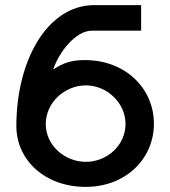

<svg xmlns="http://www.w3.org/2000/svg" viewBox="-20 -720 664 751"><path d="M471 -235C471 -152 399 -87 316 -87C232 -87 159 -152 159 -235C159 -318 232 -386 316 -386C398 -386 471 -318 471 -235ZM339 -600H532V-700H349C166 -700 44 -485 44 -227C44 -93 157 11 315 11C472 11 582 -99 582 -236C582 -375 470 -485 312 -485C263 -485 230 -476 188 -448C212 -520 278 -600 339 -600Z"/></svg>

Font: Mint Spirit No2
Style: Bold
Weight: 700
Designer: HARENDAL Hirwen
Foundry: Arkandis Digital Foundry.
Version: Version 1.004;FFEdit